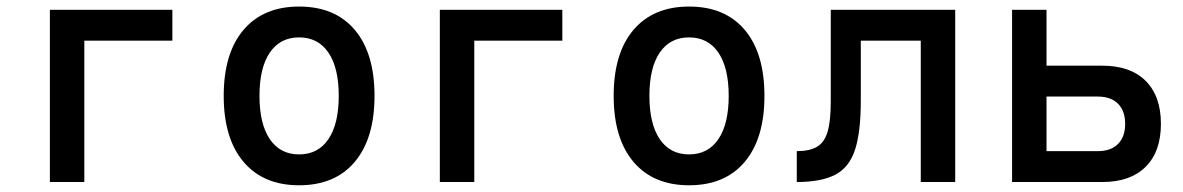

<svg xmlns="http://www.w3.org/2000/svg" viewBox="-20 -547 3556 577"><path d="M129.9 0V-517.6H233.4V0ZM160.2 -424.8V-517.6H498V-424.8Z M878.9 9.8Q771.5 9.8 711.9 -60.5Q652.3 -130.9 652.3 -258.8Q652.3 -387.2 711.9 -457.3Q771.5 -527.3 878.9 -527.3Q986.8 -527.3 1046.1 -457.3Q1105.5 -387.2 1105.5 -258.8Q1105.5 -130.9 1046.1 -60.5Q986.8 9.8 878.9 9.8ZM878.9 -83Q936 -83 967 -128.9Q998 -174.8 998 -258.8Q998 -343.3 967 -388.9Q936 -434.6 878.9 -434.6Q821.8 -434.6 790.8 -388.9Q759.8 -343.3 759.8 -258.8Q759.8 -174.8 790.8 -128.9Q821.8 -83 878.9 -83Z M1301.8 0V-517.6H1405.3V0ZM1332 -424.8V-517.6H1669.9V-424.8Z M2050.8 9.8Q1943.4 9.8 1883.8 -60.5Q1824.2 -130.9 1824.2 -258.8Q1824.2 -387.2 1883.8 -457.3Q1943.4 -527.3 2050.8 -527.3Q2158.7 -527.3 2218 -457.3Q2277.3 -387.2 2277.3 -258.8Q2277.3 -130.9 2218 -60.5Q2158.7 9.8 2050.8 9.8ZM2050.8 -83Q2107.9 -83 2138.9 -128.9Q2169.9 -174.8 2169.9 -258.8Q2169.9 -343.3 2138.9 -388.9Q2107.9 -434.6 2050.8 -434.6Q1993.7 -434.6 1962.6 -388.9Q1931.6 -343.3 1931.6 -258.8Q1931.6 -174.8 1962.6 -128.9Q1993.7 -83 2050.8 -83Z M2374.5 0V-92.8Q2413.6 -92.8 2435.8 -106.2Q2458 -119.6 2467.3 -151.9Q2476.6 -184.1 2476.6 -241.2V-517.6H2566.9V-244.6Q2566.9 -150.4 2549.6 -97.2Q2532.2 -43.9 2490.2 -22Q2448.2 0 2374.5 0ZM2747.1 0V-517.6H2850.6V0ZM2502 -424.8V-517.6H2832.5V-424.8Z M3118.2 0V-92.8H3279.3Q3318.4 -92.8 3339.8 -114.3Q3361.3 -135.7 3361.3 -174.8Q3361.3 -213.9 3339.8 -235.4Q3318.4 -256.8 3279.3 -256.8H3108.4V-349.6H3293Q3377 -349.6 3422.9 -304Q3468.8 -258.3 3468.8 -174.8Q3468.8 -91.3 3422.9 -45.7Q3377 0 3293 0ZM3021.5 0V-517.6H3125V0Z"/></svg>

Font: Cascadia Mono
Style: Regular
Weight: 400
Monospace: yes
Designer: Aaron Bell
Foundry: Saja Typeworks
Version: Version 2102.003